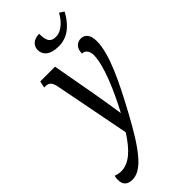

<svg xmlns="http://www.w3.org/2000/svg" viewBox="-351 -806 1120 1120"><g transform="rotate(-45 209.0 -246.0)"><path d="M262 -604C348 -604 399 -670 428 -724L400 -742C381 -707 341 -655 287 -655C245 -655 231 -679 231 -737C188 -737 158 -714 158 -676C158 -638 186 -604 262 -604ZM15 250C93 250 166 155 272 -41C365 -212 439 -365 439 -468C439 -520 418 -546 383 -546C354 -546 326 -526 326 -479C352 -479 369 -457 369 -423C369 -341 305 -192 241 -73C233 -131 218 -216 210 -264L161 -536H39L30 -495H38C69 -495 83 -482 91 -442L182 26C125 116 68 169 3 169C-12 169 -27 166 -43 160C-46 171 -47 180 -47 190C-47 226 -30 250 15 250Z"/></g></svg>

Font: Noto Serif ExtraCondensed
Style: Italic
Weight: 400
Width: 2
Italic angle: -12°
Designer: Monotype Design Team
Foundry: Monotype Imaging Inc.
Version: Version 2.014